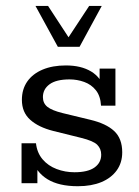

<svg xmlns="http://www.w3.org/2000/svg" viewBox="-20 -634 482 664"><path d="M249.1 10Q183.7 10 144.3 -14.1Q104.9 -38.2 90 -84.5L109.3 -91.5V-0.4H54.5V-138.6H104.4Q108.1 -105.6 127.3 -83Q146.6 -60.4 175.9 -49.4Q205.2 -38.3 237.5 -38.3Q283.7 -38.3 306.9 -54.8Q330 -71.3 330 -99.1Q330 -119.4 316.4 -133.2Q302.8 -146.9 259.8 -157.4L163.9 -181.2Q113.2 -194 84.5 -219.8Q55.7 -245.5 55.7 -288.7Q55.7 -325.3 74.3 -352.1Q93 -378.8 127.4 -393.3Q161.7 -407.7 207.9 -407.7Q260.4 -407.7 295.2 -386.8Q329.9 -365.8 342 -324.4L324.5 -321.8V-396.7H379.2V-268.5H329.4Q327.5 -302 311.6 -321.9Q295.7 -341.8 271.2 -350.6Q246.8 -359.4 220.5 -359.4Q174.4 -359.4 151.4 -342.5Q128.4 -325.6 128.4 -298.2Q128.4 -277 143.9 -264.5Q159.4 -252.1 196.2 -243L292.1 -219.8Q347 -206.8 374.8 -180.9Q402.7 -154.9 402.7 -107.2Q402.7 -71.1 383.7 -44.8Q364.6 -18.4 330.5 -4.2Q296.3 10 249.1 10ZM180 -472.2 102.7 -613.5H146.2L217 -505.1L288.4 -613.5H331.9L255.2 -472.2Z"/></svg>

Font: Rokkitt SemiBold
Style: Regular
Weight: 600
Designer: Vernon Adams
Foundry: Vernon Adams
Version: Version 3.103